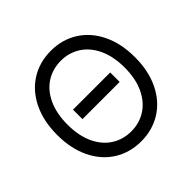

<svg xmlns="http://www.w3.org/2000/svg" viewBox="-182 -924 1120 1120"><g transform="rotate(-45 378.5 -363.5)"><path d="M378.6 9.9Q285.5 9.9 212.5 -35.7Q139.6 -81.3 98.5 -166Q57.5 -250.7 57.5 -363.6Q57.5 -476.6 98.5 -561.3Q139.6 -646 212.5 -691.6Q285.5 -737.2 378.6 -737.2Q471.2 -737.2 544.2 -691.6Q617.2 -646 658.4 -561.3Q699.6 -476.6 699.6 -363.6Q699.6 -250.7 658.4 -166Q617.2 -81.3 544.2 -35.7Q471.2 9.9 378.6 9.9ZM378.6 -654.8Q311.4 -654.8 257.8 -620.9Q204.2 -587 173.5 -521.1Q142.8 -455.3 142.8 -363.6Q142.8 -272 173.5 -206.1Q204.2 -140.3 257.8 -106.4Q311.4 -72.4 378.6 -72.4Q445.3 -72.4 498.8 -106.4Q552.2 -140.3 583.3 -206.1Q614.3 -272 614.3 -363.6Q614.3 -455.3 583.3 -521.1Q552.2 -587 498.8 -620.9Q445.3 -654.8 378.6 -654.8ZM227.3 -402.7H534.1V-324.6H227.3Z"/></g></svg>

Font: Riot Sans
Style: Regular
Weight: 400
Designer: Rasmus Andersson
Foundry: rsms
Version: Version 4.001